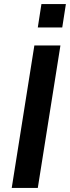

<svg xmlns="http://www.w3.org/2000/svg" viewBox="-20 -930 346 950"><path d="M38 0 150 -705H279L167 0ZM167 -794 185 -910H306L288 -794Z"/></svg>

Font: Mulish ExtraLight
Style: Italic
Weight: 200
Italic angle: -9°
Designer: Vernon Adams
Foundry: Vernon Adams
Version: Version 3.603